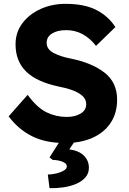

<svg xmlns="http://www.w3.org/2000/svg" viewBox="-20 -735 672 1000"><path d="M319 10Q217 10 146 -26Q75 -62 25 -129L124 -241Q173 -174 222.5 -150Q272 -126 327 -126Q371 -126 400 -143.5Q429 -161 429 -192Q429 -218 409.5 -235.5Q390 -253 357.5 -265Q325 -277 287 -284Q172 -308 116.5 -362Q61 -416 61 -504Q61 -567 97 -614.5Q133 -662 192 -688.5Q251 -715 321 -715Q420 -715 482 -683Q544 -651 581 -594L480 -496Q416 -578 325 -578Q279 -578 251 -560.5Q223 -543 223 -512Q223 -478 259.5 -459Q296 -440 348 -430Q458 -408 524 -357Q590 -306 590 -216Q590 -145 555.5 -94Q521 -43 460 -16.5Q399 10 319 10ZM238 245 229 174Q250 174 273 168.5Q296 163 312 153.5Q328 144 328 132Q328 120 316 112.5Q304 105 287 101.5Q270 98 255 98L238 85L307 -24H386L341 43Q392 50 417.5 76Q443 102 443 139Q443 169 424 190Q405 211 374.5 223.5Q344 236 308 241Q272 246 238 245Z"/></svg>

Font: Readex Pro bold
Style: Bold
Weight: 700
Designer: Bonnie Shaver-Troup, Thomas Jockin
Foundry: Lexend
Version: Version 1.200; ttfautohint (v1.8.3)